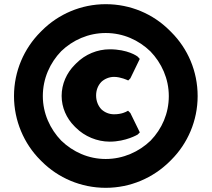

<svg xmlns="http://www.w3.org/2000/svg" viewBox="-20 -872 1013 919"><path d="M465 -349C450 -365 440 -388 440 -415C440 -441 449 -463 465 -480C480 -494 502 -504 526 -504C558 -504 591 -488 591 -488L594 -487L604 -497L649 -590L640 -600C636 -604 591 -636 505 -636C446 -636 388 -612 346 -570L338 -562C299 -523 275 -470 275 -413C275 -358 298 -306 336 -268L343 -261C385 -219 445 -194 505 -194C583 -194 639 -228 639 -228L649 -238L648 -241C633 -273 619 -299 604 -331L603 -332L593 -342L589 -340C584 -337 563 -325 526 -325C502 -325 481 -334 465 -349ZM185 -412C185 -496 219 -571 273 -627C328 -680 403 -714 486 -714C570 -714 644 -680 700 -626C753 -571 788 -496 788 -412C788 -329 755 -255 701 -199C646 -146 570 -111 486 -111C403 -111 329 -145 273 -199C220 -254 185 -329 185 -412ZM47 -412C47 -294 95 -184 173 -106L180 -99C258 -21 367 27 486 27C605 27 713 -21 792 -99L800 -107C878 -185 926 -294 926 -412C926 -531 879 -639 800 -718L792 -726C713 -805 605 -852 486 -852C368 -852 259 -804 181 -726L174 -719C95 -640 47 -531 47 -412Z"/></svg>

Font: Hussar Woodtype
Style: Ultra
Weight: 900
Foundry: Cannot Into Space Fonts
Version: Version 1.07